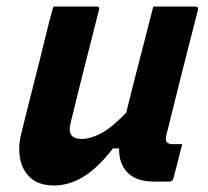

<svg xmlns="http://www.w3.org/2000/svg" viewBox="-20 -558 640 590"><path d="M144 -538H276Q288 -538 284 -527Q262 -440 240 -353.5Q218 -267 197 -180Q184 -131 231 -131Q258 -131 291 -148.5Q324 -166 368 -212Q380 -261 392 -308.5Q404 -356 418.5 -411Q433 -466 451 -538H580Q591 -538 588 -527Q563 -430 537.5 -328.5Q512 -227 491 -142Q488 -126 493 -121Q499 -115 509 -115H540L513 -10Q510 0 500 0H454Q399 0 372 -27.5Q345 -55 346 -102H327Q281 -42 236.5 -15Q192 12 146 12Q101 12 75 -10.5Q49 -33 42 -69.5Q35 -106 45 -146Q63 -220 82 -294Q101 -368 119 -442Q125 -468 131.5 -492.5Q138 -517 144 -538Z"/></svg>

Font: Recursive Sn Lnr St
Style: Bold Italic
Weight: 700
Italic angle: -15°
Version: Version 1.079;hotconv 1.0.112;makeotfexe 2.5.65598; ttfautoh